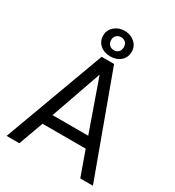

<svg xmlns="http://www.w3.org/2000/svg" viewBox="-201 -973 997 1092"><g transform="rotate(30 297.5 -427.0)"><path d="M254.9 -660H336.6L578.6 0H495.6L437.6 -162H154.2L95.3 0H11.9ZM178.9 -232.9H413.3L296.6 -564.1H295.1ZM201.9 -769.9Q201.9 -805.9 229.3 -829.7Q256.7 -853.6 295.8 -853.6Q335.2 -853.6 362.1 -829.7Q389 -805.9 389 -769.9Q389 -733 362.9 -709.6Q336.7 -686.2 295.8 -686.2Q253.6 -686.2 227.8 -709.6Q201.9 -733 201.9 -769.9ZM253.8 -769.9Q253.8 -749.6 266.3 -738.2Q278.9 -726.8 295.8 -726.8Q313.4 -726.8 325.2 -738.3Q337.1 -749.8 337.1 -769.9Q337.1 -790.1 325.1 -801.2Q313.1 -812.2 295.8 -812.2Q279.1 -812.2 266.5 -801.2Q253.8 -790.1 253.8 -769.9Z"/></g></svg>

Font: League Spartan Extralight
Style: Regular
Weight: 200
Foundry: The League of Moveable Type
Version: Version 2.300; ttfautohint (v1.8.3)